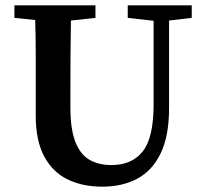

<svg xmlns="http://www.w3.org/2000/svg" viewBox="-20 -683 769 720"><path d="M459 -616V-663H699V-616L614 -606V-278Q614 -173 582.5 -108Q551 -43 495 -13Q439 17 363 17Q290 17 234 -10Q178 -37 146 -96Q114 -155 114 -250V-359Q114 -421 114 -483.5Q114 -546 112 -608L34 -616V-663H338V-616L246 -606Q245 -545 244.5 -483Q244 -421 244 -359V-281Q244 -200 262 -152.5Q280 -105 314.5 -84.5Q349 -64 398 -64Q475 -64 515.5 -115.5Q556 -167 556 -291V-605Z"/></svg>

Font: Source Serif Pro Semibold
Style: Regular
Weight: 600
Designer: Frank Grießhammer
Foundry: Adobe Systems Incorporated
Version: Version 3.000;hotconv 1.0.109;makeotfexe 2.5.65596